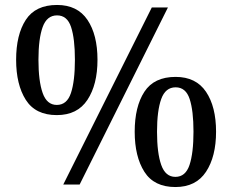

<svg xmlns="http://www.w3.org/2000/svg" viewBox="-20 -744 936 774"><path d="M209 -280Q123 -280 84 -341.5Q45 -403 45 -503Q45 -604 84 -664Q123 -724 210 -724Q292 -724 332.5 -664Q373 -604 373 -503Q373 -403 332.5 -341.5Q292 -280 209 -280ZM235 0 592 -714H657L301 0ZM209 -321Q250 -321 266 -369Q282 -417 282 -503Q282 -588 266.5 -635Q251 -682 210 -682Q169 -682 152 -635Q135 -588 135 -503Q135 -417 152 -369Q169 -321 209 -321ZM687 10Q601 10 562 -51.5Q523 -113 523 -213Q523 -314 562 -374Q601 -434 688 -434Q770 -434 810.5 -374Q851 -314 851 -213Q851 -113 810.5 -51.5Q770 10 687 10ZM687 -31Q728 -31 744 -79Q760 -127 760 -213Q760 -298 744.5 -345Q729 -392 688 -392Q647 -392 630 -345Q613 -298 613 -213Q613 -127 630 -79Q647 -31 687 -31Z"/></svg>

Font: Noto Serif Khitan Small Script
Style: Regular
Weight: 400
Designer: LIU Zhao, ZHANG Congyu, Kushim JIANG
Foundry: Guyu Beijing Co. Ltd.
Version: Version 1.000; ttfautohint (v1.8.4.7-5d5b)